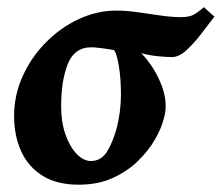

<svg xmlns="http://www.w3.org/2000/svg" viewBox="-20 -486 607 526"><path d="M567.4 -440.4Q551.3 -419.4 531.5 -393.6Q511.7 -367.7 491 -348.6Q470.2 -329.6 450.7 -329.6Q438 -329.6 414.1 -331.8Q390.1 -334 367.2 -340.3Q404.8 -300.3 423.1 -251Q441.4 -201.7 428.7 -161.1Q422.4 -134.8 404.5 -103.8Q386.7 -72.8 357.4 -44.4Q328.1 -16.1 287.8 2Q247.6 20 195.8 20Q135.7 20 96.4 -4.6Q57.1 -29.3 37.8 -72Q18.6 -114.7 18.6 -168Q18.6 -225.1 42 -277.1Q65.4 -329.1 105.5 -369.6Q145.5 -410.2 195.6 -433.6Q245.6 -457 298.8 -457Q325.2 -457 356.7 -452.6Q388.2 -448.2 419.2 -443.6Q450.2 -439 475.6 -439Q500 -439 512.9 -447Q525.9 -455.1 538.6 -466.3ZM300.3 -137.2Q311 -180.2 311.3 -224.6Q311.5 -269 305.9 -303.2Q300.3 -337.4 293 -348.6Q280.3 -351.1 258.5 -354Q236.8 -356.9 227.5 -356.4Q183.6 -355.5 165.5 -310.1Q147.5 -264.6 147.5 -194.8Q147.5 -151.4 159.4 -117.4Q171.4 -83.5 190.2 -64.2Q209 -44.9 229 -44.9Q257.3 -44.9 273.4 -71Q289.6 -97.2 300.3 -137.2Z"/></svg>

Font: Gentium Book Plus
Style: Bold Italic
Weight: 700
Italic angle: -8°
Designer: Victor Gaultney, Annie Olsen, Iska Routamaa, Becca Hirsbrunner
Foundry: SIL International
Version: Version 6.101